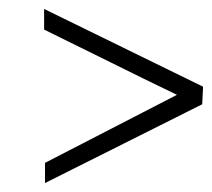

<svg xmlns="http://www.w3.org/2000/svg" viewBox="-20 -434 472 427"><path d="M78.1 -368.2V-414.1L431.6 -241.2L429.7 -202.1L80.1 -26.9V-71.8L373.5 -223.1Q299.3 -258.8 225.8 -295.4Q152.3 -332 78.1 -368.2Z"/></svg>

Font: ML-NILA03
Style: Regular
Weight: 400
Designer: CLT@C-DIT
Version: Version ML-NILA03 1.0